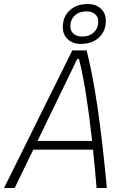

<svg xmlns="http://www.w3.org/2000/svg" viewBox="-32 -948 638 968"><path d="M-11.7 0 332.5 -693.8H404.8Q434.6 -577.1 459.5 -408.4Q484.4 -239.7 506.8 0H455.1Q446.3 -105 437 -193.4H135.7L42 0ZM157.2 -237.3H432.6Q417.5 -372.1 401.4 -473.6Q385.3 -575.2 366.2 -650.9H357.4ZM375.5 -726.6Q334.5 -726.6 309.6 -750Q284.7 -773.4 284.7 -811.5Q284.7 -863.8 319.3 -895.8Q354 -927.7 410.6 -927.7Q451.7 -927.7 476.6 -904.3Q501.5 -880.9 501.5 -842.8Q501.5 -790.5 466.8 -758.5Q432.1 -726.6 375.5 -726.6ZM381.8 -763.7Q418.5 -763.7 440.9 -784.7Q463.4 -805.7 463.4 -839.8Q463.4 -862.8 447.3 -876.7Q431.2 -890.6 404.3 -890.6Q367.7 -890.6 345.2 -869.9Q322.8 -849.1 322.8 -814.5Q322.8 -792 338.9 -777.8Q355 -763.7 381.8 -763.7Z"/></svg>

Font: Cascadia Code NF ExtraLight
Style: Italic
Weight: 200
Italic angle: -10°
Monospace: yes
Designer: Aaron Bell
Foundry: Saja Typeworks
Version: Version 2404.023; ttfautohint (v1.8.4)